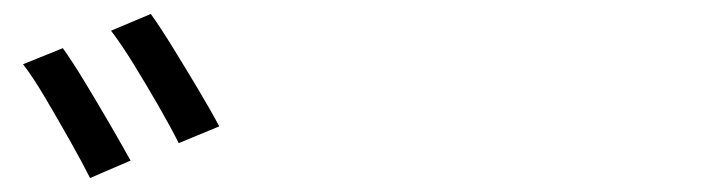

<svg xmlns="http://www.w3.org/2000/svg" viewBox="-20 -860 1040 275"><path d="M70 -791Q83 -773 101.5 -742.5Q120 -712 138 -681Q156 -650 167 -630L109 -605Q98 -627 80.5 -658Q63 -689 45 -719.5Q27 -750 13 -768ZM196 -840Q209 -822 227.5 -792Q246 -762 264.5 -731Q283 -700 294 -679L236 -655Q225 -677 207.5 -707.5Q190 -738 171.5 -768Q153 -798 139 -816Z"/></svg>

Font: Chiron Sans HK TT
Style: Regular
Weight: 400
Designer: Ryoko NISHIZUKA 西塚涼子 (kana, bopomofo & ideographs); Paul D. Hunt (Latin, Greek & Cyrillic); Sandoll Communications 산돌커뮤니
Foundry: Adobe
Version: Version 2.022;hotconv 1.0.109;makeotfexe 2.5.65596